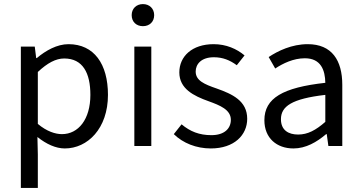

<svg xmlns="http://www.w3.org/2000/svg" viewBox="-20 -714 1765 939"><path d="M82 205H165V41L163 -44C207 -9 253 12 297 12C408 12 508 -85 508 -250C508 -401 440 -498 315 -498C259 -498 204 -467 160 -430H157L150 -486H82ZM283 -58C251 -58 209 -71 165 -108V-362C212 -406 253 -428 294 -428C385 -428 422 -357 422 -250C422 -130 363 -58 283 -58Z M637 0H720V-486H637ZM679 -586C711 -586 734 -607 734 -640C734 -672 711 -694 679 -694C647 -694 624 -672 624 -640C624 -607 647 -586 679 -586Z M1011 12C1126 12 1189 -54 1189 -133C1189 -221 1116 -254 1040 -281C979 -302 937 -320 937 -364C937 -400 964 -434 1026 -434C1069 -434 1104 -420 1138 -395L1176 -443C1138 -475 1086 -498 1025 -498C919 -498 857 -438 857 -360C857 -280 927 -245 1000 -219C1055 -199 1109 -178 1109 -128C1109 -86 1078 -53 1014 -53C954 -53 910 -71 868 -106L830 -58C875 -14 940 12 1011 12Z M1415 12C1476 12 1529 -19 1575 -58H1578L1586 0H1654V-299C1654 -419 1603 -498 1485 -498C1407 -498 1339 -465 1294 -435L1326 -379C1364 -404 1415 -429 1471 -429C1550 -429 1570 -370 1571 -309C1363 -286 1273 -234 1273 -126C1273 -38 1334 12 1415 12ZM1438 -56C1391 -56 1354 -77 1354 -131C1354 -194 1407 -231 1571 -250V-118C1524 -77 1485 -56 1438 -56Z"/></svg>

Font: DAIFUKU Sans
Style: Regular
Weight: 400
Designer: Original font ‘Source Han Sans JP’ : Paul D. Hunt
Foundry: Daifuku
Version: Version 1.000